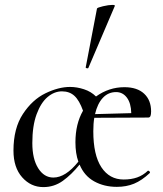

<svg xmlns="http://www.w3.org/2000/svg" viewBox="-20 -751 667 784"><path d="M585 -54Q588 -54 591 -50.5Q594 -47 591 -44Q559 -14 527.5 -1Q496 12 457 12Q405 12 364.5 -10.5Q324 -33 305 -79Q272 -38 236.5 -12.5Q201 13 157 13Q106 13 70.5 -27Q35 -67 35 -136Q35 -227 73.5 -285.5Q112 -344 165.5 -370Q219 -396 266 -396Q294 -396 323 -386.5Q352 -377 372 -357Q425 -395 488 -395Q540 -395 568.5 -368.5Q597 -342 597 -296Q597 -284 594.5 -277.5Q592 -271 585 -271L365 -270Q361 -247 361 -215Q361 -118 394 -68Q427 -18 485 -18Q516 -18 540 -26.5Q564 -35 584 -54ZM300 -91Q288 -124 288 -170Q288 -245 319 -299Q304 -341 284 -359.5Q264 -378 233 -378Q202 -378 174.5 -355Q147 -332 129.5 -284.5Q112 -237 112 -167Q112 -102 136 -64Q160 -26 198 -26Q248 -26 300 -91ZM368 -285 516 -289Q515 -330 498 -352.5Q481 -375 454 -375Q422 -375 400 -351.5Q378 -328 368 -285ZM337 -472Q334 -472 331.5 -473.5Q329 -475 330 -476L376 -716Q377 -720 400.5 -725.5Q424 -731 439 -731Q450 -731 449 -727L341 -474Q341 -472 337 -472Z"/></svg>

Font: Cormorant Infant Medium
Style: Regular
Weight: 500
Designer: Christian Thalmann (Catharsis Fonts)
Version: Version 3.000